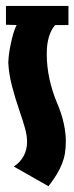

<svg xmlns="http://www.w3.org/2000/svg" viewBox="-24 -564 251 648"><path d="M-3.9 -480.5V-543.9H207V-479.5H162.1Q133.8 -446.3 133.8 -382.8Q133.8 -338.9 143.1 -296.9Q152.3 -254.9 168.9 -215.8Q184.6 -178.7 191.4 -146.5Q198.2 -114.3 198.2 -87.9Q198.2 -65.4 195.3 -47.4Q192.4 -29.3 185.5 -11.7Q178.7 5.9 167.5 24.4Q156.2 43 139.6 64.5L22.5 -2Q44.9 -16.6 56.2 -38.1Q67.4 -59.6 67.4 -85Q67.4 -106.4 60.1 -132.3Q52.7 -158.2 42 -189.5Q26.4 -234.4 16.1 -274.9Q5.9 -315.4 3.9 -352.5Q4.9 -376 8.8 -397.5Q12.7 -418.9 17.1 -436.5Q21.5 -454.1 25.9 -465.3Q30.3 -476.6 32.2 -479.5Z"/></svg>

Font: Shorif Bongobondhu ANSI V2
Style: Regular
Weight: 400
Designer: Shorif Uddin Shishir, Shorif art & Design, e-mail : shorifart@gmail.com, facebook : Shorif2001
Foundry: Lipighor Font Foundry
Version: Designed By Shorif Uddin Shishir | Build By Niladri Shekhar 